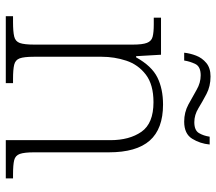

<svg xmlns="http://www.w3.org/2000/svg" viewBox="-62 -685 747 663"><g transform="rotate(90 311.5 -353.5)"><path d="M36 0V-25H56Q89 -25 106 -29Q123 -33 128.5 -48.5Q134 -64 134 -98V-439Q134 -472 128 -487.5Q122 -503 107 -507Q92 -511 64 -511H41V-536H169L174 -450H178Q208 -504 247.5 -523.5Q287 -543 341 -543Q425 -543 465.5 -497Q506 -451 506 -356V-98Q506 -64 511.5 -48.5Q517 -33 533 -29Q549 -25 583 -25H596V0H464V-361Q464 -427 435 -468.5Q406 -510 333 -510Q272 -510 237.5 -483.5Q203 -457 189.5 -416Q176 -375 176 -331V-97Q176 -63 181.5 -48Q187 -33 203.5 -29Q220 -25 253 -25H267V0ZM400 -616Q368 -616 341 -630.5Q314 -645 290 -659Q266 -673 240 -673Q210 -673 201 -654.5Q192 -636 189 -616H162Q164 -636 172 -657Q180 -678 197.5 -692.5Q215 -707 244 -707Q278 -707 304.5 -693Q331 -679 354 -665Q377 -651 402 -651Q430 -651 439.5 -667Q449 -683 452 -704H479Q476 -671 459 -643.5Q442 -616 400 -616Z"/></g></svg>

Font: Noto Serif ExtraLight
Style: Regular
Weight: 200
Designer: Monotype Design Team
Foundry: Monotype Imaging Inc.
Version: Version 2.015; ttfautohint (v1.8.4.7-5d5b)